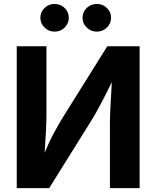

<svg xmlns="http://www.w3.org/2000/svg" viewBox="-20 -965 802 985"><path d="M696.3 0H543.9V-334.5Q543.9 -366.7 546.9 -422.1Q549.8 -477.5 553.7 -543.5Q531.2 -498 513.4 -463.1Q495.6 -428.2 478.5 -397.5Q461.4 -366.7 440.9 -334L232.4 0H65.9V-727.5H218.3V-378.4Q218.3 -342.8 215.6 -288.8Q212.9 -234.9 209 -181.2Q232.4 -238.3 255.6 -281Q278.8 -323.7 300.3 -359.4L530.3 -727.5H696.3ZM260.3 -802.7Q230 -802.7 208.5 -823.7Q187 -844.7 187 -874Q187 -903.3 208.5 -924.1Q230 -944.8 260.3 -944.8Q290.5 -944.8 311.8 -924.1Q333 -903.3 333 -874Q333 -844.7 311.8 -823.7Q290.5 -802.7 260.3 -802.7ZM476.6 -802.7Q446.3 -802.7 424.8 -823.7Q403.3 -844.7 403.3 -874Q403.3 -903.3 424.8 -924.1Q446.3 -944.8 476.6 -944.8Q506.8 -944.8 528.3 -924.1Q549.8 -903.3 549.8 -874Q549.8 -844.7 528.3 -823.7Q506.8 -802.7 476.6 -802.7Z"/></svg>

Font: Inter-Bold
Style: Bold
Weight: 700
Designer: Rasmus Andersson
Foundry: rsms
Version: Version 4.000;git-a52131595